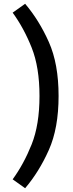

<svg xmlns="http://www.w3.org/2000/svg" viewBox="-20 -867 386 1016"><path d="M47 82Q106 1 147.5 -103Q189 -207 189 -359Q189 -511 147.5 -615Q106 -719 47 -800L113 -847Q187 -760 238.5 -644.5Q290 -529 290 -359Q290 -189 238.5 -73.5Q187 42 113 129Z"/></svg>

Font: Biryani
Style: Regular
Weight: 400
Designer: Dan Reynolds and Mathieu Réguer
Foundry: Dan Reynolds and Mathieu Réguer
Version: Version 1.004; ttfautohint (v1.1) -l 5 -r 5 -G 72 -x 0 -D la